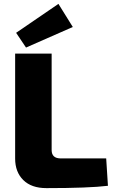

<svg xmlns="http://www.w3.org/2000/svg" viewBox="-20 -966 586 989"><path d="M355 -827 114 -721 63 -797 281 -946ZM246 -690V-193Q246 -150 293 -150H527L536 -9Q438 3 219 3Q142 3 100 -38.5Q58 -80 58 -149V-690Z"/></svg>

Font: Exo 2.0 Extra Bold
Style: Regular
Weight: 800
Designer: Natanael Gama
Version: Version 1.001;PS 001.001;hotconv 1.0.70;makeotf.lib2.5.58329